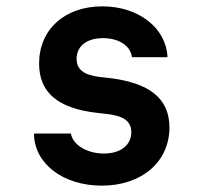

<svg xmlns="http://www.w3.org/2000/svg" viewBox="-20 -570 640 604"><path d="M87 -150C87 -56 178 14 300 14C426 14 513 -61 513 -169C513 -260 451 -310 320 -325L293 -328C243 -334 221 -352 221 -385C221 -425 253 -450 304 -450C354 -450 391 -426 395 -390H507C503 -482 416 -550 302 -550C183 -550 103 -477 103 -370C103 -279 162 -229 285 -215L312 -212C369 -206 393 -189 393 -154C393 -113 359 -87 307 -87C254 -87 209 -114 203 -150Z"/></svg>

Font: CommitMono
Style: Bold
Weight: 700
Monospace: yes
Designer: Eigil Nikolajsen
Foundry: Eigil Nikolajsen
Version: Version 1.143